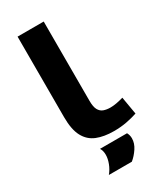

<svg xmlns="http://www.w3.org/2000/svg" viewBox="-235 -817 924 1107"><g transform="rotate(-30 226.5 -263.0)"><path d="M260 -740V-212Q260 -172 271 -152Q282 -132 301.5 -125Q321 -118 346 -118Q365 -118 387 -122Q409 -126 433 -133L453 -16Q420 -5 381 2.5Q342 10 296 10Q230 10 183 -9Q136 -28 111 -74.5Q86 -121 86 -204V-740ZM143 214Q163 190 174.5 160Q186 130 186 104Q186 76 174 58H354Q364 76 364 97Q364 130 343 161.5Q322 193 296 214Z"/></g></svg>

Font: Georama ExtraExtended SemiBold
Style: Regular
Weight: 600
Width: 8
Designer: Jean-Baptiste Levee
Foundry: Production Type
Version: Version 1.000